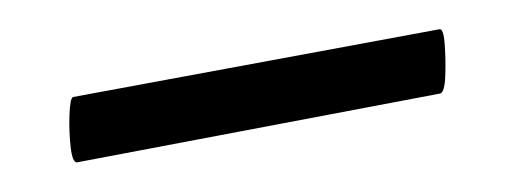

<svg xmlns="http://www.w3.org/2000/svg" viewBox="-20 -278 345 131"><path d="M32.4 -167.2Q29.4 -167.2 28.2 -177.7Q27 -188.2 27.4 -199.6Q27.8 -211 29.8 -211.8L279.6 -258Q282.6 -259 283.4 -248Q284.2 -237 283.8 -226.1Q283.4 -215.2 280.4 -214.2Z"/></svg>

Font: Cormorant Infant Light
Style: Italic
Weight: 300
Italic angle: -10°
Designer: Christian Thalmann (Catharsis Fonts)
Foundry: Catharsis Fonts
Version: Version 4.001